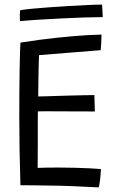

<svg xmlns="http://www.w3.org/2000/svg" viewBox="-20 -811 518 836"><path d="M410 5Q354 2 301.8 -0.2Q249.5 -2.5 193 -3Q164 -3.5 131.2 -4Q98.5 -4.5 69 -4.5Q66.5 -81.5 65.2 -157.2Q64 -233 64 -301.5Q64 -430 65.5 -513Q67 -596 69 -625.5Q157.5 -639.5 232.5 -647.2Q307.5 -655 358 -657.8Q408.5 -660.5 422 -660.5Q422 -641.5 421 -626.2Q420 -611 418.5 -592.5L150 -571Q149 -558 148.5 -533.5Q148 -509 147.5 -480.8Q147 -452.5 146.8 -428Q146.5 -403.5 146.5 -391Q158 -391 181.8 -391.8Q205.5 -392.5 235.5 -393.5Q265.5 -394.5 296 -395.2Q326.5 -396 351.8 -396.5Q377 -397 391 -397L393 -325.5Q385.5 -325.5 361.8 -325.8Q338 -326 306 -326Q274 -326 241 -326.2Q208 -326.5 182 -326.5Q156 -326.5 145 -326Q144.5 -319 144.5 -297.2Q144.5 -275.5 144.5 -245.8Q144.5 -216 144.5 -184.5Q144.5 -153 144.2 -125.2Q144 -97.5 144 -80Q156.5 -81 184.2 -81.2Q212 -81.5 235.5 -81.5Q270.5 -81.5 306.2 -80.5Q342 -79.5 372.2 -78Q402.5 -76.5 419.5 -75Q419 -65 418 -52.8Q417 -40.5 415.8 -29Q414.5 -17.5 412.8 -8.2Q411 1 410 5ZM427.5 -736.5Q394 -736.5 348.5 -735Q303 -733.5 252.5 -731Q202 -728.5 153.5 -725.5Q105 -722.5 67 -719Q66 -730.5 66.2 -743.8Q66.5 -757 68 -766.5Q83.5 -769.5 116.8 -772.8Q150 -776 192.2 -779Q234.5 -782 279 -784.8Q323.5 -787.5 362 -789.2Q400.5 -791 424.5 -791Z"/></svg>

Font: Grandstander Thin Light
Style: Regular
Weight: 300
Version: Version 1.200